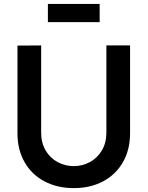

<svg xmlns="http://www.w3.org/2000/svg" viewBox="-20 -954 760 989"><path d="M70 -267.5V-719.2L192 -720V-270.7Q192 -218.1 215.1 -178.9Q238.2 -139.8 276.8 -119Q315.3 -98.3 360 -98.3Q405.1 -98.3 443.6 -119.5Q482.2 -140.6 505.1 -179.8Q528 -218.9 528 -270.7V-720H650V-267.5Q650 -183 613.5 -119Q577 -55 511.2 -20Q445.3 15 360 15Q274.7 15 208.8 -20Q143 -54.9 106.5 -118.9Q70 -182.9 70 -267.5ZM226.7 -933.7H493.3V-840H226.7Z"/></svg>

Font: Tap Sans
Style: Regular
Weight: 400
Designer: Tap Payments
Foundry: Tap Payments
Version: Version 1.001;Glyphs 3.1.2 (3151)